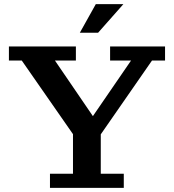

<svg xmlns="http://www.w3.org/2000/svg" viewBox="-20 -906 838 926"><path d="M365 -748 442 -886H575L453 -748ZM221 0V-68H332V-259L85 -614H23V-682H346V-614H245L428 -346L612 -614H511V-682H776V-614H713L466 -258V-68H577V0Z"/></svg>

Font: Montagu Slab 16pt Medium
Style: Regular
Weight: 500
Designer: Florian Karsten
Foundry: Florian Karsten
Version: Version 1.000; ttfautohint (v1.8.3)